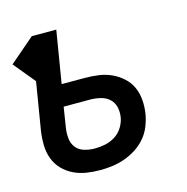

<svg xmlns="http://www.w3.org/2000/svg" viewBox="-85 -600 670 689"><g transform="rotate(-15 249.5 -256.0)"><path d="M206 8Q179 8 154 4Q129 0 106.5 -11Q84 -22 67 -40Q50 -58 41.5 -81.5Q33 -105 32.5 -131Q32 -157 36 -184L65 -360L-1 -440L92 -520H183L151 -326H236Q262 -326 287.5 -322.5Q313 -319 335 -309Q357 -299 375.5 -282.5Q394 -266 404 -244Q414 -222 416 -196.5Q418 -171 414 -145Q410 -122 401 -99.5Q392 -77 376 -58.5Q360 -40 339.5 -27Q319 -14 296.5 -6Q274 2 251 5Q228 8 206 8ZM207 -72Q226 -72 245.5 -76Q265 -80 282.5 -91Q300 -102 311 -120Q322 -138 325 -157Q328 -177 323.5 -195Q319 -213 305.5 -225Q292 -237 273 -241.5Q254 -246 235 -246H137L125 -170Q122 -151 124 -131.5Q126 -112 137.5 -97.5Q149 -83 168 -77.5Q187 -72 207 -72Z"/></g></svg>

Font: Iosevka Curly Medium
Style: Italic
Weight: 500
Italic angle: -9°
Monospace: yes
Designer: Belleve Invis
Foundry: Belleve Invis
Version: Version 22.1.2; ttfautohint (v1.8.4)